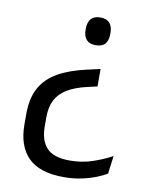

<svg xmlns="http://www.w3.org/2000/svg" viewBox="-77 -555 600 774"><g transform="rotate(10 223.0 -168.0)"><path d="M308 -293.5V-222L268 -213Q218.5 -201.5 187.2 -182.5Q156 -163.5 141.2 -135Q126.5 -106.5 126.5 -65V-26.5Q126.5 30.5 154.5 61Q182.5 91.5 249.5 91.5Q298.5 91.5 342.2 76.8Q386 62 420.5 43L411 116.5Q394 127 368 137.2Q342 147.5 309 154.5Q276 161.5 237 161.5Q138 161.5 91.2 114.8Q44.5 68 44.5 -20V-64Q44.5 -128 68 -170.5Q91.5 -213 138.2 -239.5Q185 -266 254.5 -281.5ZM271.5 -498Q297.5 -498 309.8 -483.8Q322 -469.5 322 -443.5V-438.5Q322 -412.5 309.8 -398.5Q297.5 -384.5 271.5 -384.5Q246 -384.5 233.5 -398.5Q221 -412.5 221 -438.5V-443.5Q221 -469.5 233.5 -483.8Q246 -498 271.5 -498Z"/></g></svg>

Font: Anek Tamil
Style: Regular
Weight: 400
Designer: Aadarsh Rajan (Tamil), Yesha Goshar (Latin)
Foundry: Ek Type
Version: Version 1.003